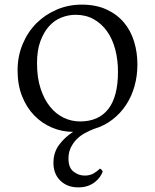

<svg xmlns="http://www.w3.org/2000/svg" viewBox="-20 -552 668 830"><path d="M56 -248Q56 -309 78 -361.5Q100 -414 137.5 -451.5Q175 -489 225.5 -510.5Q276 -532 333 -532Q395 -532 440.5 -511Q486 -490 515.5 -455Q545 -420 559.5 -373Q574 -326 574 -274Q574 -224 561.5 -179.5Q549 -135 525 -98.5Q501 -62 466 -35Q431 -8 387 5Q366 13 346 24Q326 35 310.5 51Q295 67 285.5 87.5Q276 108 276 134Q276 173 298 190Q320 207 346 207Q369 207 385 197.5Q401 188 412 177Q420 180 424 190Q420 201 412 212.5Q404 224 391 234.5Q378 245 360 251.5Q342 258 318 258Q271 258 241 229Q211 200 211 152Q211 107 235.5 74Q260 41 296 18Q248 18 204.5 -0.5Q161 -19 128 -53Q95 -87 75.5 -136Q56 -185 56 -248ZM140 -279Q140 -216 155.5 -169Q171 -122 196.5 -90.5Q222 -59 255.5 -43Q289 -27 326 -27Q406 -27 448 -80.5Q490 -134 490 -242Q490 -294 478 -339Q466 -384 442.5 -417Q419 -450 385 -469Q351 -488 307 -488Q275 -488 245 -476Q215 -464 192 -438.5Q169 -413 154.5 -373.5Q140 -334 140 -279Z"/></svg>

Font: Gotu
Style: Regular
Weight: 400
Designer: Sarang Kulkarni & Kailash Malviya
Foundry: Ek Type
Version: Version 2.320;hotconv 1.0.109;makeotfexe 2.5.65596; ttfautoh